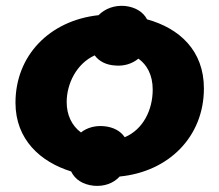

<svg xmlns="http://www.w3.org/2000/svg" viewBox="-20 -582 737 645"><path d="M366 -362C397 -359 424 -368 445 -385C473 -365 493 -331 493 -281C493 -213 461 -147 399 -121C385 -142 361 -155 330 -158C300 -161 272 -153 252 -137C221 -160 204 -196 204 -239C204 -301 237 -368 298 -396C313 -376 336 -364 366 -362ZM295 42C330 45 361 34 382 11C547 -5 665 -123 665 -285C665 -412 583 -487 474 -517C461 -542 435 -558 400 -562C364 -565 333 -553 311 -531C146 -513 32 -395 32 -237C32 -113 116 -38 219 -6C232 21 258 38 295 42Z"/></svg>

Font: Fixel Display ExtraBold
Style: Italic
Weight: 800
Italic angle: -10°
Designer: AlfaBravo + MacPaw
Foundry: Kyrylo Tkachov, Marchela Mozhyna, Serhii Makarenko, Maria Weinstein, Zakhar Kryvoshyya
Version: Version 1.210;Glyphs 3.2 (3217)